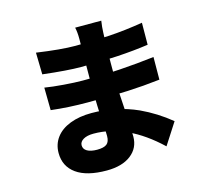

<svg xmlns="http://www.w3.org/2000/svg" viewBox="-122 -956 1244 1165"><g transform="rotate(-15 500.0 -373.5)"><path d="M604 -744Q600 -670 600 -552V-456Q600 -388 609 -264Q617 -132 617 -88Q617 -16 561.5 27Q506 70 409 70Q284 70 218.5 23Q153 -24 153 -108Q153 -163 184 -204.5Q215 -246 273 -268.5Q331 -291 408 -291Q561 -291 697 -230Q796 -184 883 -113L796 22Q597 -167 388 -167Q347 -167 323.5 -153Q300 -139 300 -117Q300 -93 322.5 -80Q345 -67 385 -67Q427 -67 445.5 -81.5Q464 -96 464 -132Q464 -153 461 -193Q452 -324 452 -456L453 -648Q454 -687 454 -744Q454 -788 447 -817H611Q605 -778 604 -744ZM420 -710Q536 -710 636.5 -716.5Q737 -723 846 -741L845 -603Q666 -577 421 -577Q335 -577 181 -595L178 -732Q330 -710 420 -710ZM407 -495Q538 -495 645 -502Q752 -509 860 -522L859 -380Q755 -368 656 -363.5Q557 -359 405 -359Q283 -359 174 -372L172 -514Q220 -506 290.5 -500.5Q361 -495 407 -495Z"/></g></svg>

Font: Merged Yaku Han JP Black
Style: Regular
Weight: 900
Designer: Ryoko NISHIZUKA 西塚涼子 (kana, bopomofo & ideographs); Paul D. Hunt (Latin, Greek & Cyrillic); Sandoll Communications 산돌커뮤니
Foundry: Adobe
Version: Version 2.004